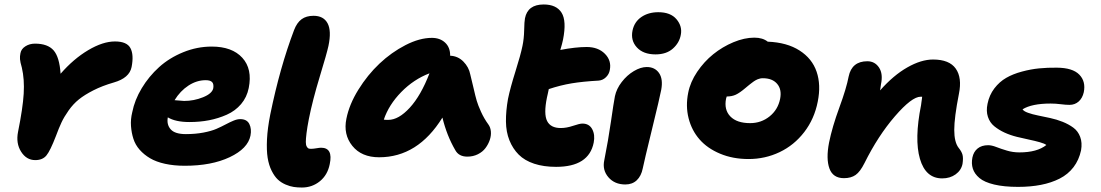

<svg xmlns="http://www.w3.org/2000/svg" viewBox="-20 -754 4942 862"><path d="M138.2 -35.2Q98.6 -35.2 74.7 -73Q50.8 -110.8 61 -162.1Q82.5 -268.6 86.4 -333.3Q90.3 -397.9 78.1 -450.2Q70.8 -475.1 69.8 -488.3Q68.8 -501.5 71.8 -515.1Q75.2 -534.2 94 -546.1Q112.8 -558.1 137.2 -558.1Q194.3 -558.1 220.7 -527.8Q247.1 -497.6 252 -422.9Q310.1 -489.7 376 -528.8Q441.9 -567.9 496.1 -567.9Q549.8 -567.9 565.7 -537.8Q581.5 -507.8 570.8 -453.1Q561 -403.8 491.2 -383.8Q439 -368.7 399.2 -348.4Q359.4 -328.1 334 -307.6Q308.6 -287.1 288.1 -258.1Q267.6 -229 256.1 -204.3Q244.6 -179.7 231 -143.1Q205.6 -77.1 188.5 -56.2Q171.4 -35.2 138.2 -35.2Z M809.6 -9.8Q760.7 -9.8 720.9 -18.6Q681.2 -27.3 653.8 -43.5Q626.5 -59.6 606.9 -81.8Q587.4 -104 578.9 -130.9Q570.3 -157.7 568.1 -188Q565.9 -218.3 573.7 -250Q584.5 -305.2 616.5 -358.2Q648.4 -411.1 694.3 -452.6Q740.2 -494.1 802.5 -519.5Q864.7 -544.9 930.7 -544.9Q1022 -544.9 1067.9 -494.6Q1113.8 -444.3 1096.7 -358.9Q1088.4 -317.4 1062.3 -286.6Q1036.1 -255.9 998 -239Q960 -222.2 918.5 -214.1Q877 -206.1 830.6 -206.1Q768.1 -206.1 733.4 -227.1Q727.5 -194.3 746.6 -173.1Q765.6 -151.9 814.5 -151.9Q856.9 -151.9 892.8 -158.7Q928.7 -165.5 951.7 -175.5Q974.6 -185.5 993.4 -195.6Q1012.2 -205.6 1028.6 -212.4Q1044.9 -219.2 1058.6 -219.2Q1088.4 -219.2 1099.4 -197.3Q1110.4 -175.3 1104.5 -145Q1092.8 -86.9 1011.2 -48.3Q929.7 -9.8 809.6 -9.8ZM903.3 -394Q863.3 -394 826.2 -369.9Q789.1 -345.7 763.7 -304.2Q803.2 -300.8 806.6 -300.8Q850.6 -300.8 891.6 -317.4Q932.6 -334 937.5 -357.9Q940.4 -376.5 932.4 -385.3Q924.3 -394 903.3 -394Z M1335.4 87.9Q1315.9 87.9 1299.1 85.4Q1282.2 83 1262.2 74.5Q1242.2 65.9 1227.3 52Q1212.4 38.1 1199.7 12.9Q1187 -12.2 1181.6 -45.7Q1176.3 -79.1 1178.7 -128.9Q1181.2 -178.7 1193.4 -240.2Q1236.8 -452.1 1300.3 -619.1Q1313 -652.3 1334 -667.7Q1355 -683.1 1387.7 -683.1Q1432.6 -683.1 1450.7 -649.4Q1468.8 -615.7 1454.6 -547.9Q1447.8 -515.6 1415.5 -409.7Q1383.3 -303.7 1366.7 -220.2Q1359.4 -182.6 1356.2 -156.5Q1353 -130.4 1353 -116.7Q1353 -103 1357.2 -95.9Q1361.3 -88.9 1365.2 -87.4Q1369.1 -85.9 1376.5 -85.9Q1386.7 -85.9 1400.9 -88.4Q1415 -90.8 1421.4 -90.8Q1476.1 -90.8 1460.4 -17.1Q1450.7 31.7 1416 59.8Q1381.3 87.9 1335.4 87.9Z M1682.1 -47.9Q1603 -47.9 1561.8 -99.1Q1520.5 -150.4 1535.2 -221.2Q1547.9 -285.2 1588.9 -351.3Q1629.9 -417.5 1683.6 -468.3Q1737.3 -519 1800.5 -551.5Q1863.8 -584 1918.9 -584Q1955.6 -584 1978.5 -562.5Q2001.5 -541 2001 -503.9Q2036.1 -502.4 2060.5 -477.5Q2085 -452.6 2091.3 -419.9Q2096.2 -401.4 2105.5 -360.8Q2114.7 -320.3 2120.4 -301.3Q2126 -282.2 2139.6 -252Q2153.3 -221.7 2172.9 -194.8Q2182.1 -182.1 2183.8 -163.8Q2185.5 -145.5 2179 -126Q2172.4 -106.4 2159.7 -89.4Q2147 -72.3 2125.5 -61.5Q2104 -50.8 2078.1 -50.8Q2039.6 -50.8 2023.9 -80.1Q1985.8 -145.5 1966.3 -226.1Q1856 -47.9 1682.1 -47.9ZM1723.1 -215.8Q1769.5 -215.8 1819.6 -270.3Q1869.6 -324.7 1908.2 -424.8Q1837.4 -397.9 1781.5 -340.8Q1725.6 -283.7 1703.1 -216.8Q1709 -215.8 1723.1 -215.8Z M2476.6 -4.9Q2420.9 -4.9 2378.2 -19Q2335.4 -33.2 2308.8 -59.8Q2282.2 -86.4 2267.1 -124Q2252 -161.6 2251.5 -208.5Q2251 -255.4 2260.7 -310.1Q2271 -359.9 2294.2 -433.6Q2317.4 -507.3 2325.7 -547.9Q2332.5 -580.1 2333.3 -618.9Q2334 -657.7 2336.9 -671.9Q2349.1 -733.9 2420.9 -733.9Q2478 -733.9 2501.2 -697Q2524.4 -660.2 2507.8 -576.2Q2504.4 -559.1 2495.6 -529.8Q2564.9 -543 2613.8 -543Q2665.5 -543 2695.8 -512.5Q2726.1 -481.9 2717.8 -439.9Q2714.8 -421.4 2700.7 -407.5Q2686.5 -393.6 2667.5 -392.1Q2597.2 -388.2 2546.9 -379.9Q2496.6 -371.6 2443.8 -354Q2442.4 -347.2 2439.5 -333.7Q2436.5 -320.3 2435.5 -315.9Q2420.4 -242.2 2436.3 -210.7Q2452.1 -179.2 2497.6 -179.2Q2523.4 -179.2 2553 -189.2Q2582.5 -199.2 2594.7 -199.2Q2625.5 -199.2 2638.9 -173.8Q2652.3 -148.4 2645.5 -113.8Q2624 -4.9 2476.6 -4.9Z M2922.9 -509.8Q2868.2 -509.8 2839.4 -541Q2810.5 -572.3 2819.8 -617.2Q2828.1 -656.2 2859.6 -677.7Q2891.1 -699.2 2935.5 -699.2Q2990.7 -699.2 3017.3 -667.5Q3043.9 -635.7 3036.6 -598.1Q3030.3 -562 3001 -535.9Q2971.7 -509.8 2922.9 -509.8ZM2787.6 74.2Q2739.3 74.2 2711.4 41.7Q2683.6 9.3 2692.9 -34.2Q2710.9 -124.5 2722.9 -208.3Q2734.9 -292 2740.7 -321.8Q2747.6 -355 2771.2 -385.7Q2794.9 -416.5 2825.7 -434.8Q2856.4 -453.1 2883.8 -453.1Q2919.9 -453.1 2938.7 -426.3Q2957.5 -399.4 2948.7 -351.1Q2942.4 -317.4 2907.2 -173.6Q2872.1 -29.8 2865.7 2Q2858.9 36.1 2838.9 55.2Q2818.8 74.2 2787.6 74.2Z M3340.8 -40Q3270 -40 3212.9 -64Q3155.8 -87.9 3120.6 -128.2Q3085.4 -168.5 3071.5 -223.1Q3057.6 -277.8 3069.8 -337.9Q3079.1 -385.7 3110.1 -431.6Q3141.1 -477.5 3182.4 -510.7Q3223.6 -543.9 3272.9 -564.5Q3322.3 -585 3366.7 -585Q3404.3 -585 3426.8 -566.9Q3513.2 -563.5 3569.6 -527.3Q3626 -491.2 3646.2 -432.1Q3666.5 -373 3651.4 -297.9Q3636.2 -220.2 3590.8 -161.1Q3545.4 -102.1 3480.2 -71Q3415 -40 3340.8 -40ZM3239.7 -311Q3230 -261.2 3259 -231.2Q3288.1 -201.2 3347.7 -201.2Q3397.5 -201.2 3435.1 -231.4Q3472.7 -261.7 3482.4 -310.1Q3490.7 -352.1 3469.2 -377.4Q3447.8 -402.8 3404.8 -402.8Q3400.4 -402.8 3396.2 -402.3Q3392.1 -401.9 3387.7 -400.1Q3383.3 -398.4 3380.1 -397.5Q3377 -396.5 3371.8 -393.3Q3366.7 -390.1 3364 -388.4Q3361.3 -386.7 3355.5 -382.1Q3349.6 -377.4 3346.9 -375.5Q3344.2 -373.5 3336.9 -367.4Q3329.6 -361.3 3326.7 -358.9Q3300.8 -336.9 3283.4 -328.9Q3266.1 -320.8 3242.7 -320.8Q3241.7 -316.9 3239.7 -311Z M4210 46.9Q4135.7 46.9 4110.1 -41Q4084.5 -128.9 4115.2 -282.2Q4115.7 -287.6 4116.9 -295.4Q4118.2 -303.2 4118.9 -309.1Q4119.6 -314.9 4120.1 -319.8H4113.3Q4073.7 -319.8 3997.8 -231.9Q3921.9 -144 3861.3 -22Q3841.8 17.1 3821.3 31.5Q3800.8 45.9 3769 45.9Q3719.7 45.9 3703.9 2.7Q3688 -40.5 3702.1 -113.8Q3716.3 -184.1 3748.3 -271.2Q3780.3 -358.4 3790 -410.2Q3804.2 -479 3874 -479Q3907.7 -479 3926.5 -450.7Q3945.3 -422.4 3935.1 -375Q3934.6 -369.6 3933.1 -360.4Q3931.6 -351.1 3931.2 -348.1Q3991.2 -416 4053.5 -451.4Q4115.7 -486.8 4168.9 -486.8Q4242.2 -486.8 4271 -445.8Q4299.8 -404.8 4285.2 -333Q4264.2 -226.1 4264.2 -170.7Q4264.2 -115.2 4284.2 -89.8Q4297.4 -73.7 4301.3 -59.1Q4305.2 -44.4 4301.3 -18.1Q4295.4 10.7 4270.3 28.8Q4245.1 46.9 4210 46.9Z M4550.8 85Q4487.8 85 4443.6 74.5Q4399.4 64 4377.2 45.2Q4355 26.4 4347.7 3.4Q4340.3 -19.5 4345.7 -46.9Q4351.1 -72.8 4369.1 -87.4Q4387.2 -102.1 4416.5 -102.1Q4432.1 -102.1 4452.9 -94Q4473.6 -85.9 4500.5 -77.9Q4527.3 -69.8 4556.6 -69.8Q4636.2 -69.8 4677.7 -103Q4669.9 -109.4 4648.2 -115.5Q4626.5 -121.6 4600.8 -127Q4575.2 -132.3 4545.4 -139.6Q4515.6 -147 4489.7 -158.9Q4463.9 -170.9 4443.8 -187.3Q4423.8 -203.6 4415.3 -229.5Q4406.7 -255.4 4413.6 -288.1Q4421.4 -327.1 4444.3 -357.2Q4467.3 -387.2 4497.6 -404.5Q4527.8 -421.9 4567.9 -432.6Q4607.9 -443.4 4645.3 -447Q4682.6 -450.7 4724.6 -450.2Q4795.9 -449.7 4825.7 -418.9Q4855.5 -388.2 4845.7 -339.8Q4839.8 -313.5 4822.8 -298.3Q4805.7 -283.2 4781.7 -283.2Q4765.1 -283.2 4742.4 -286.1Q4719.7 -289.1 4696.8 -289.1Q4612.3 -289.1 4570.8 -263.2Q4576.2 -254.4 4595.5 -247.6Q4614.7 -240.7 4640.1 -235.6Q4665.5 -230.5 4694.8 -224.1Q4724.1 -217.8 4751 -207Q4777.8 -196.3 4798.8 -180.9Q4819.8 -165.5 4829.6 -139.4Q4839.4 -113.3 4833.5 -79.1Q4824.2 -35.6 4799.6 -3.4Q4774.9 28.8 4737.3 47.9Q4699.7 66.9 4653.3 75.9Q4606.9 85 4550.8 85Z"/></svg>

Font: Shantell Sans Bouncy
Style: Italic
Weight: 800
Italic angle: -11.31°
Designer: Stephen Nixon, Anya Danilova, Shantell Martin
Foundry: Arrow Type
Version: Version 1.006;[9816181b4]